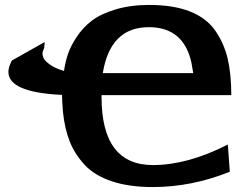

<svg xmlns="http://www.w3.org/2000/svg" viewBox="-20 -736 997 777"><path d="M14 -445Q14 -465 28 -491L161 -566L159 -543Q152 -527 152 -520Q152 -510 157 -499.5Q162 -489 183 -474Q204 -459 239 -449Q244 -484 254.5 -516Q265 -548 290 -586Q315 -624 350.5 -651.5Q386 -679 446.5 -697.5Q507 -716 584 -716Q682 -716 749 -689.5Q816 -663 851.5 -611.5Q887 -560 901.5 -498Q916 -436 916 -351H391V-343Q391 -68 599 -68Q739 -68 902 -151L910 -41Q756 21 598 21Q502 21 432 -2.5Q362 -26 322 -69.5Q282 -113 262 -164Q242 -215 235 -281Q231 -327 231 -352Q14 -362 14 -445ZM396 -440H762Q757 -470 755 -481Q724 -626 582 -626Q426 -626 396 -440Z"/></svg>

Font: Coval
Style: Black
Weight: 1000
Foundry: Context Ltd
Version: Version 001.000